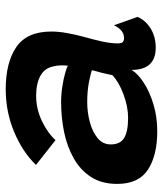

<svg xmlns="http://www.w3.org/2000/svg" viewBox="32 -606 583 688"><g transform="rotate(-90 324.0 -262.5)"><path d="M197 9Q111 9 59.8 -24.2Q8.5 -57.5 8.5 -134.5Q8.5 -190 33.2 -228.2Q58 -266.5 100 -290.2Q142 -314 194.2 -324.8Q246.5 -335.5 301.5 -335.5Q329.5 -335.5 357 -331.2Q384.5 -327 405 -321.2Q425.5 -315.5 432 -311Q433.5 -321.5 433.2 -336.2Q433 -351 429.5 -363.5Q423.5 -394.5 395.8 -409.8Q368 -425 324 -425Q276.5 -425 232.8 -403.8Q189 -382.5 165.5 -355.5L76.5 -425.5Q122.5 -473.5 194.8 -503.8Q267 -534 347.5 -534Q443.5 -534 499 -496Q554.5 -458 554.5 -370.5Q554.5 -345 549.2 -315.2Q544 -285.5 536 -256Q526.5 -222.5 519.2 -190.2Q512 -158 512 -133.5Q512 -119 517 -114.5Q522 -110 531.5 -110Q559.5 -110 577 -146L607 -61.5Q594 -32 564.5 -14.2Q535 3.5 497 3.5Q417 3.5 417 -83Q404 -61 371.8 -39.8Q339.5 -18.5 294.2 -4.8Q249 9 197 9ZM245 -95.5Q285 -95.5 329 -111.8Q373 -128 398 -151.5Q402.5 -172 407 -191Q411.5 -210 416 -225Q405 -229.5 372.8 -235.8Q340.5 -242 301 -242Q266.5 -242 231.5 -233Q196.5 -224 173.2 -205.2Q150 -186.5 150 -157.5Q150 -124 173 -109.8Q196 -95.5 245 -95.5Z"/></g></svg>

Font: Grandstander SemiBold
Style: Italic
Weight: 600
Italic angle: -15°
Designer: Tyler Finck
Foundry: Etcetera Type Co
Version: Version 1.200; ttfautohint (v1.8.3)